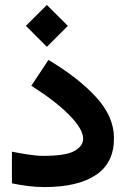

<svg xmlns="http://www.w3.org/2000/svg" viewBox="-20 -759 510 778"><path d="M85 -654.3 169.9 -738.8 254.9 -654.3 169.9 -569.3ZM28.3 -144.5Q59.1 -138.2 94.2 -132.8Q129.4 -127.4 154.8 -127.4Q246.1 -127.4 281.5 -147.2Q316.9 -167 316.9 -197.3Q316.9 -235.8 260.5 -293Q204.1 -350.1 106.9 -411.6L176.3 -516.1Q298.3 -443.4 370.1 -364.7Q441.9 -286.1 441.9 -198.7Q441.9 -98.6 368.4 -49.8Q294.9 -1 161.1 -1Q124.5 -1 91.6 -5.4Q58.6 -9.8 28.3 -16.1Z"/></svg>

Font: Vazir FD
Style: Bold-FD
Weight: 700
Designer: Saber Rastikerdar
Foundry: Saber Rastikerdar
Version: Version 30.1.0